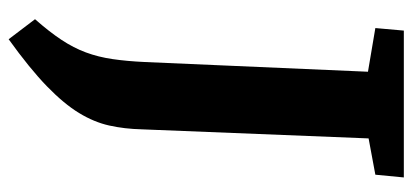

<svg xmlns="http://www.w3.org/2000/svg" viewBox="-281 -459 977 455"><g transform="rotate(90 207.5 -231.5)"><path d="M150 -615 46.5 -632.5 52.5 -700H400.5L394 -632.5L308 -616.5L286.5 -79Q285.5 -38 277.5 -2Q269.5 34 247.8 69.7Q226 105.5 184.3 146Q142.5 186.5 73 236.5L25.5 174Q55.5 140 74.5 111.2Q93.5 82.5 104.2 53.5Q115 24.5 120 -9.5Q125 -43.5 127 -86.5Z"/></g></svg>

Font: Literata
Style: Italic
Weight: 400
Italic angle: -2°
Designer: Latin by Veronika Burian and Jose Scaglione. Greek by Irene Vlachou. Cyrillic by Vera Evstafieva
Foundry: TypeTogether
Version: Version 3.103;gftools[0.9.29]